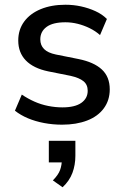

<svg xmlns="http://www.w3.org/2000/svg" viewBox="-20 -517 524 810"><path d="M242 9Q203 9 166 2Q129 -5 98 -18Q67 -31 43 -50L72 -118Q97 -101 125 -88.5Q153 -76 183.5 -70Q214 -64 243 -64Q296 -64 323 -83Q350 -102 350 -134Q350 -160 332 -174.5Q314 -189 278 -197L183 -216Q121 -229 89 -262Q57 -295 57 -346Q57 -392 82 -426Q107 -460 152 -478.5Q197 -497 256 -497Q290 -497 322 -490Q354 -483 382.5 -470Q411 -457 431 -437L402 -369Q383 -386 358.5 -398Q334 -410 308 -416.5Q282 -423 256 -423Q203 -423 176.5 -403.5Q150 -384 150 -351Q150 -326 166 -310Q182 -294 216 -287L311 -268Q376 -255 409.5 -224Q443 -193 443 -140Q443 -94 418 -60Q393 -26 347.5 -8.5Q302 9 242 9ZM244 273 203 244Q226 221 233.5 200Q241 179 241 155L265 168H186V77H298V140Q298 179 285.5 212.5Q273 246 244 273Z"/></svg>

Font: Nunito Sans 12pt ExtraLight 12pt SemiBold
Style: Regular
Weight: 600
Version: Version 3.101;gftools[0.9.27]